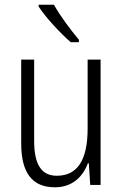

<svg xmlns="http://www.w3.org/2000/svg" viewBox="-20 -785 521 815"><path d="M209 -765H144V-757C173 -712 237 -643 280 -606H315V-616C281 -657 236 -716 209 -765ZM407 -532H352V-240C352 -104 308 -39 221 -39C158 -39 125 -84 125 -186V-532H70V-176C70 -55 114 10 213 10C287 10 332 -35 353 -92H357L363 0H407Z"/></svg>

Font: Noto Sans Thai Looped Condensed Light
Style: Regular
Weight: 300
Width: 3
Designer: Sasikarn Vongin, Ben Mitchell
Foundry: The Fontpad Ltd
Version: Version 1.001